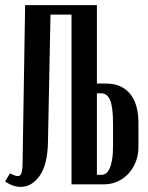

<svg xmlns="http://www.w3.org/2000/svg" viewBox="-24 -720 576 749"><path d="M354 -394H390Q424 -394 448 -382Q472 -370 487 -349.5Q502 -329 509 -301.5Q516 -274 516 -242V-146Q516 -115 505.5 -88.5Q495 -62 477 -42.5Q459 -23 434.5 -12Q410 -1 383 -1H255V-663H173L163 -162Q161 -77 130.5 -34Q100 9 57 9Q26 9 -4 -12L15 -44Q35 -33 45 -33Q57 -33 60.5 -47Q64 -61 64 -81L74 -700H354ZM417 -234Q417 -303 405.5 -329.5Q394 -356 371 -356H354V-38H374Q381 -38 388.5 -43Q396 -48 402.5 -60.5Q409 -73 413 -95.5Q417 -118 417 -152Z"/></svg>

Font: Moniqa ExtBd Cond Paragraph
Style: Regular
Weight: 800
Width: 3
Designer: Rajesh Rajput
Foundry: Rajesh Rajput
Version: Version 1.000